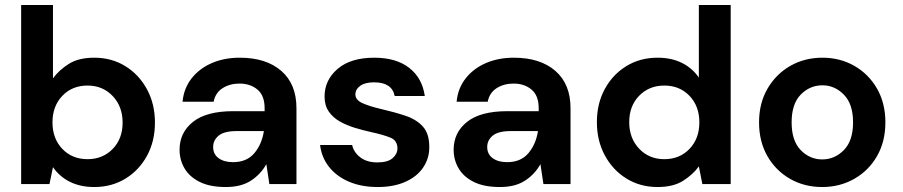

<svg xmlns="http://www.w3.org/2000/svg" viewBox="-20 -740 3629 772"><path d="M359 12Q303 12 261 -9Q219 -30 193 -68L179 0H65V-720H193V-425Q217 -458 256.5 -483Q296 -508 359 -508Q429 -508 484 -474Q539 -440 571 -381Q603 -322 603 -247Q603 -172 571 -113.5Q539 -55 484 -21.5Q429 12 359 12ZM332 -100Q393 -100 433 -141Q473 -182 473 -247Q473 -312 433 -354Q393 -396 332 -396Q270 -396 230.5 -354.5Q191 -313 191 -248Q191 -183 230.5 -141.5Q270 -100 332 -100Z M888 12Q824 12 783 -8.5Q742 -29 722 -63Q702 -97 702 -138Q702 -207 756 -250Q810 -293 918 -293H1044V-305Q1044 -356 1015 -380Q986 -404 943 -404Q904 -404 875 -385.5Q846 -367 839 -331H714Q719 -385 750.5 -425Q782 -465 832 -486.5Q882 -508 944 -508Q1050 -508 1111 -455Q1172 -402 1172 -305V0H1063L1051 -80Q1029 -40 989.5 -14Q950 12 888 12ZM917 -88Q972 -88 1002.5 -124Q1033 -160 1041 -213H932Q881 -213 859 -194.5Q837 -176 837 -149Q837 -120 859 -104Q881 -88 917 -88Z M1499 12Q1433 12 1383 -9.5Q1333 -31 1303 -69Q1273 -107 1267 -157H1396Q1402 -128 1428.5 -107.5Q1455 -87 1497 -87Q1539 -87 1558.5 -104Q1578 -121 1578 -143Q1578 -175 1550 -186.5Q1522 -198 1472 -209Q1440 -216 1407 -226Q1374 -236 1346.5 -251.5Q1319 -267 1302 -291.5Q1285 -316 1285 -352Q1285 -418 1337.5 -463Q1390 -508 1485 -508Q1573 -508 1625.5 -467Q1678 -426 1688 -354H1567Q1556 -409 1484 -409Q1448 -409 1428.5 -395Q1409 -381 1409 -360Q1409 -338 1438 -325Q1467 -312 1515 -301Q1567 -289 1610.5 -274.5Q1654 -260 1680 -231.5Q1706 -203 1706 -150Q1706 -148 1706 -146Q1706 -103 1681.5 -66.5Q1657 -30 1610 -9Q1563 12 1499 12Z M1990 12Q1926 12 1885 -8.5Q1844 -29 1824 -63Q1804 -97 1804 -138Q1804 -207 1858 -250Q1912 -293 2020 -293H2146V-305Q2146 -356 2117 -380Q2088 -404 2045 -404Q2006 -404 1977 -385.5Q1948 -367 1941 -331H1816Q1821 -385 1852.5 -425Q1884 -465 1934 -486.5Q1984 -508 2046 -508Q2152 -508 2213 -455Q2274 -402 2274 -305V0H2165L2153 -80Q2131 -40 2091.5 -14Q2052 12 1990 12ZM2019 -88Q2074 -88 2104.5 -124Q2135 -160 2143 -213H2034Q1983 -213 1961 -194.5Q1939 -176 1939 -149Q1939 -120 1961 -104Q1983 -88 2019 -88Z M2624 12Q2554 12 2499 -22Q2444 -56 2412 -115Q2380 -174 2380 -249Q2380 -324 2412 -382.5Q2444 -441 2499 -474.5Q2554 -508 2624 -508Q2680 -508 2722 -487Q2764 -466 2790 -428V-720H2918V0H2804L2790 -71Q2766 -38 2726.5 -13Q2687 12 2624 12ZM2651 -100Q2713 -100 2752.5 -141.5Q2792 -183 2792 -248Q2792 -313 2752.5 -354.5Q2713 -396 2651 -396Q2590 -396 2550 -355Q2510 -314 2510 -249Q2510 -184 2550 -142Q2590 -100 2651 -100Z M3286 12Q3214 12 3156.5 -21Q3099 -54 3065.5 -112.5Q3032 -171 3032 -248Q3032 -325 3066 -383.5Q3100 -442 3157.5 -475Q3215 -508 3287 -508Q3358 -508 3415.5 -475Q3473 -442 3506.5 -383.5Q3540 -325 3540 -248Q3540 -171 3506.5 -112.5Q3473 -54 3415 -21Q3357 12 3286 12ZM3286 -99Q3336 -99 3373 -136.5Q3410 -174 3410 -248Q3410 -322 3373 -359.5Q3336 -397 3287 -397Q3236 -397 3199.5 -359.5Q3163 -322 3163 -248Q3163 -174 3199.5 -136.5Q3236 -99 3286 -99Z"/></svg>

Font: Firefly Display
Style: Bold
Weight: 700
Designer: Colophon Foundry, Jonny Pinhorn
Foundry: Colophon Foundry
Version: Version 1.200; ttfautohint (v1.8.3)